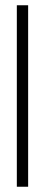

<svg xmlns="http://www.w3.org/2000/svg" viewBox="-20 -640 179 730"><path d="M44 70H87V-620H44Z"/></svg>

Font: Charger Sport
Style: HLNrw
Weight: 100
Designer: Jasper
Foundry: Cannot Into Space Fonts
Version: Version 1.1